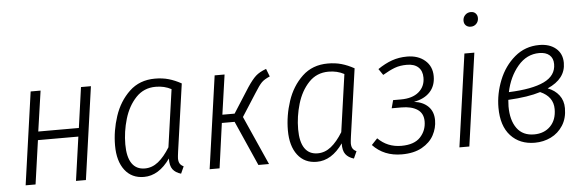

<svg xmlns="http://www.w3.org/2000/svg" viewBox="-49 -910 3261 1079"><g transform="rotate(-5 1581.5 -370.5)"><path d="M341 0 376 -247H148L113 0H57L131 -523H187L154 -295H383L415 -523H471L397 0Z M981 -494 927 -114Q923 -84 923 -76Q923 -58 929.5 -47Q936 -36 951 -29L933 11Q902 2 886.5 -18.5Q871 -39 872 -80Q808 11 724 11Q655 11 616 -40Q577 -91 577 -179Q577 -262 604 -343.5Q631 -425 688.5 -479.5Q746 -534 833 -534Q875 -534 910 -524Q945 -514 981 -494ZM635 -180Q635 -109 660 -72.5Q685 -36 733 -36Q774 -36 808.5 -63.5Q843 -91 875 -143L921 -467Q882 -488 833 -488Q766 -488 721.5 -441Q677 -394 656 -323Q635 -252 635 -180Z M1477 -490Q1446 -477 1430.5 -461.5Q1415 -446 1389 -404L1307 -276L1430 0H1370L1258 -253H1186L1151 0H1095L1169 -523H1225L1193 -299H1262L1352 -440Q1380 -482 1401 -501Q1422 -520 1460 -534Z M1956 -494 1902 -114Q1898 -84 1898 -76Q1898 -58 1904.5 -47Q1911 -36 1926 -29L1908 11Q1877 2 1861.5 -18.5Q1846 -39 1847 -80Q1783 11 1699 11Q1630 11 1591 -40Q1552 -91 1552 -179Q1552 -262 1579 -343.5Q1606 -425 1663.5 -479.5Q1721 -534 1808 -534Q1850 -534 1885 -524Q1920 -514 1956 -494ZM1610 -180Q1610 -109 1635 -72.5Q1660 -36 1708 -36Q1749 -36 1783.5 -63.5Q1818 -91 1850 -143L1896 -467Q1857 -488 1808 -488Q1741 -488 1696.5 -441Q1652 -394 1631 -323Q1610 -252 1610 -180Z M2395 -411Q2395 -357 2363 -322.5Q2331 -288 2272 -277Q2322 -271 2351.5 -242Q2381 -213 2381 -164Q2381 -120 2359.5 -80Q2338 -40 2292.5 -14.5Q2247 11 2179 11Q2078 11 2015 -56L2048 -91Q2102 -37 2180 -37Q2253 -37 2287.5 -74Q2322 -111 2322 -163Q2322 -208 2289 -230Q2256 -252 2199 -252H2144L2156 -297H2200Q2265 -297 2301 -327.5Q2337 -358 2337 -408Q2337 -446 2314.5 -467Q2292 -488 2250 -488Q2211 -488 2181.5 -477Q2152 -466 2113 -443L2089 -478Q2130 -506 2169.5 -520Q2209 -534 2255 -534Q2317 -534 2356 -500.5Q2395 -467 2395 -411Z M2634 -523 2560 0H2504L2578 -523ZM2589 -707Q2589 -726 2602 -739Q2615 -752 2634 -752Q2651 -752 2661 -741.5Q2671 -731 2671 -715Q2671 -696 2658.5 -683Q2646 -670 2627 -670Q2610 -670 2599.5 -680Q2589 -690 2589 -707Z M3130 -422Q3130 -332 3027 -287Q3067 -272 3090.5 -241.5Q3114 -211 3114 -168Q3114 -111 3088 -70.5Q3062 -30 3020 -9.5Q2978 11 2929 11Q2844 11 2793 -44.5Q2742 -100 2742 -203Q2742 -281 2772.5 -357.5Q2803 -434 2862 -484Q2921 -534 3001 -534Q3059 -534 3094.5 -504Q3130 -474 3130 -422ZM2808 -285Q2940 -290 3007.5 -322.5Q3075 -355 3075 -420Q3075 -453 3054.5 -471Q3034 -489 2997 -489Q2926 -489 2876 -430Q2826 -371 2808 -285ZM2801 -242Q2799 -220 2799 -205Q2799 -127 2832 -81.5Q2865 -36 2929 -36Q2986 -36 3021 -71.5Q3056 -107 3056 -168Q3056 -238 2983 -270Q2914 -248 2801 -242Z"/></g></svg>

Font: Fira Sans Condensed Light
Style: Italic
Weight: 300
Width: 3
Italic angle: -8°
Designer: Carrois Corporate & Edenspiekermann AG
Foundry: Carrois Corporate GbR & Edenspiekermann AG
Version: Version 4.203